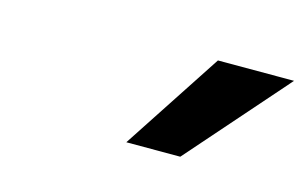

<svg xmlns="http://www.w3.org/2000/svg" viewBox="-42 -858 614 385"><g transform="rotate(15 265.0 -665.0)"><path d="M237 -562 372 -768H530L349 -562Z"/></g></svg>

Font: Nunito Sans 7pt ExtraBold
Style: Italic
Weight: 800
Italic angle: -9°
Designer: Vernon Adams
Foundry: Vernon Adams
Version: Version 3.101;gftools[0.9.27]